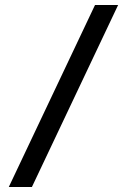

<svg xmlns="http://www.w3.org/2000/svg" viewBox="-20 -672 507 764"><path d="M15 72H107L450 -652H358Z"/></svg>

Font: Charger Sport
Style: DfBdNrw
Weight: 400
Designer: Jasper
Foundry: Cannot Into Space Fonts
Version: Version 1.1